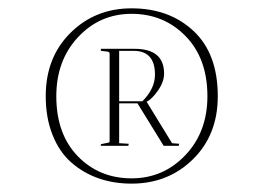

<svg xmlns="http://www.w3.org/2000/svg" viewBox="-20 -730 639 461"><path d="M89.8 -499Q89.8 -592.3 149.2 -651.1Q208.5 -710 295.9 -710Q386.7 -710 444.8 -655.5Q502.9 -601.1 502.9 -499Q502.9 -406.2 443.4 -347.7Q383.8 -289.1 295.9 -289.1Q252.4 -289.1 215.6 -302.2Q178.7 -315.4 150.4 -340.6Q122.1 -365.7 106 -406.5Q89.8 -447.3 89.8 -499ZM115.2 -499Q115.2 -408.2 166.7 -355Q218.3 -301.8 295.9 -301.8Q372.1 -301.8 425 -357.4Q478 -413.1 478 -499Q478 -589.4 425.8 -643.1Q373.5 -696.8 295.9 -696.8Q219.7 -696.8 167.5 -640.9Q115.2 -585 115.2 -499ZM373 -379.9 310.1 -481.9H266.1V-386.2L289.1 -384.8L288.1 -379.9H222.2V-383.8L238.8 -387.2Q241.7 -387.2 243.2 -390.1V-603Q240.2 -606 238.8 -606L222.2 -607.9V-612.8H303.2Q374 -612.8 374 -553.2Q374 -533.7 359.4 -512.7Q344.7 -491.7 332 -485.8L393.1 -386.2L410.2 -384.8L409.2 -379.9ZM300.8 -607.9H266.1V-486.8H321.8Q352.1 -517.1 352.1 -550.8Q352.1 -607.9 300.8 -607.9Z"/></svg>

Font: Antic Didone
Style: Regular
Weight: 400
Designer: Santiago Orozco
Foundry: Santiago Orozco
Version: Version 2.000